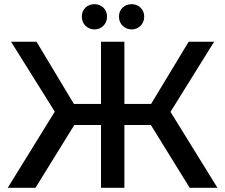

<svg xmlns="http://www.w3.org/2000/svg" viewBox="-20 -900 1079 920"><path d="M889 0 703 -301H576V0H464V-301H336L150 0H17L242.5 -365L33 -700H155L334 -402H464V-700H576V-402H704L884 -700H1006L797 -364L1022 0ZM433 -880Q446 -880 456.8 -875.5Q467.5 -871 475.8 -863Q484 -855 488.5 -844Q493 -833 493 -820Q493 -807.5 488.5 -796.2Q484 -785 475.8 -776.8Q467.5 -768.5 456.8 -763.8Q446 -759 433 -759Q420 -759 408.8 -763.8Q397.5 -768.5 389.2 -776.8Q381 -785 376.5 -796.2Q372 -807.5 372 -820Q372 -846.5 389.2 -863.2Q406.5 -880 433 -880ZM611 -880Q624 -880 634.8 -875.5Q645.5 -871 653.8 -863Q662 -855 666.5 -844Q671 -833 671 -820Q671 -807.5 666.5 -796.2Q662 -785 653.8 -776.8Q645.5 -768.5 634.8 -763.8Q624 -759 611 -759Q598 -759 586.8 -763.8Q575.5 -768.5 567.2 -776.8Q559 -785 554.5 -796.2Q550 -807.5 550 -820Q550 -846.5 567.2 -863.2Q584.5 -880 611 -880Z"/></svg>

Font: Argentum Sans
Style: Regular
Weight: 400
Designer: Julieta Ulanovsky, Owen Earl, Chris M. Simpson, Rasmus Andersson, Cristiano Sobral
Foundry: The Argentum Sans Project Authors
Version: Version 3.135; ttfautohint (v1.8.4.7-5d5b-dirty)